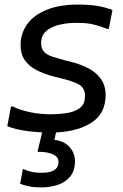

<svg xmlns="http://www.w3.org/2000/svg" viewBox="-20 -572 540 840"><path d="M28 -106H36Q69 -90 112.5 -81Q156 -72 204 -72Q236 -72 270.5 -77Q305 -82 328.5 -99Q352 -116 352 -152Q352 -188 324 -203Q296 -218 252 -228L220 -236Q173 -248 139.5 -265.5Q106 -283 88 -309.5Q70 -336 70 -376Q70 -424 97.5 -464Q125 -504 181.5 -528Q238 -552 324 -552Q372 -552 407 -546Q442 -540 472 -528L456 -446H448Q417 -458 389 -465Q361 -472 316 -472Q247 -472 203.5 -450.5Q160 -429 160 -384Q160 -358 173.5 -344.5Q187 -331 211 -323.5Q235 -316 264 -308L296 -300Q335 -290 368 -272.5Q401 -255 421.5 -226.5Q442 -198 442 -156Q442 -72 375 -32Q308 8 200 8Q152 8 100 1.5Q48 -5 12 -20ZM84 168Q116 184 160 184Q200 184 218 172Q236 160 236 136Q236 115 212.5 103.5Q189 92 144 92L172 -24H232L218 40Q262 45 285 72Q308 99 308 132Q308 175 287 200.5Q266 226 232 237Q198 248 160 248Q130 248 108 243.5Q86 239 68 232L80 168Z"/></svg>

Font: Kufam
Style: Italic
Weight: 400
Italic angle: -11°
Designer: Artur Schmal
Foundry: Original Type
Version: Version 1.301; ttfautohint (v1.8.3)